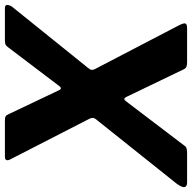

<svg xmlns="http://www.w3.org/2000/svg" viewBox="-25 -762 782 782"><g transform="rotate(-90 366.0 -371.0)"><path d="M652.7 -35.4Q664.2 -13.3 661.2 -6.6Q658.2 0 641.8 0H503.2Q491.9 0 485.1 -2.8Q478.3 -5.6 474.1 -15L362.8 -246.1Q358.1 -255.9 353.5 -255.7Q349 -255.5 341.8 -245.2L164.3 -11.6Q159.1 -3.4 150.9 -1.7Q142.7 0 131.4 0H13.7Q-2.4 0 -4.9 -10Q-7.4 -20 9.4 -43.1L265.4 -363.9Q274 -373.1 276 -379.6Q278.1 -386 274.4 -395.6L106.8 -722.2Q102.9 -730.9 105.4 -736.4Q107.9 -742 118.7 -742H264.6Q277.9 -742 283.3 -738.9Q288.7 -735.7 292.6 -725.6L389.6 -521.6Q396.3 -506.6 407.2 -521.6L565 -729.7Q571.2 -738.1 577 -740.1Q582.8 -742 595.1 -742H724Q737.7 -742 736.8 -731.7Q735.8 -721.3 729.6 -712.9L482 -405.4Q473.3 -395.3 472.6 -389.5Q471.9 -383.8 475 -376.6L652.7 -35.4Z"/></g></svg>

Font: Libre Franklin Thin
Style: Italic
Weight: 100
Italic angle: -8°
Designer: Pablo Impallari, Rodrigo Fuenzalida, Nhung Nguyen
Foundry: Impallari Type
Version: Version 3.000